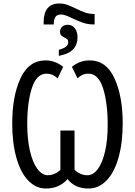

<svg xmlns="http://www.w3.org/2000/svg" viewBox="-20 -1070 772 1100"><path d="M230 -944Q231 -1050 320 -1050Q344 -1050 365 -1042.5Q386 -1035 415 -1021Q445 -1006 466.5 -998.5Q488 -991 514 -990H522V-930H516Q485 -930 457.5 -939Q430 -948 395 -965Q372 -976 357 -981.5Q342 -987 330 -987Q307 -987 297.5 -973Q288 -959 288 -930H230ZM317 -785Q371 -798 371 -828Q371 -839 365.5 -844.5Q360 -850 349 -855Q337 -861 330.5 -867.5Q324 -874 324 -887Q324 -906 336 -917Q348 -928 368 -928Q393 -928 408.5 -908.5Q424 -889 424 -857Q424 -813 398 -786.5Q372 -760 317 -750ZM50 -364Q50 -519 97.5 -621.5Q145 -724 241 -724Q296 -724 342 -687L310 -621Q282 -648 247 -648Q189 -648 162.5 -565Q136 -482 136 -360Q136 -272 151.5 -205.5Q167 -139 194 -102.5Q221 -66 254 -66Q291 -66 326 -96V-322H407V-97Q441 -66 480 -66Q514 -66 540.5 -101.5Q567 -137 582 -203Q597 -269 597 -355Q597 -480 570.5 -564Q544 -648 486 -648Q451 -648 424 -621L392 -687Q437 -724 493 -724Q589 -724 636 -621Q683 -518 683 -364Q683 -252 659 -167Q635 -82 590.5 -36Q546 10 486 10Q409 10 367 -44Q320 10 243 10Q185 10 141 -36.5Q97 -83 73.5 -167.5Q50 -252 50 -364Z"/></svg>

Font: Noto Sans UI Cond
Style: Regular
Weight: 400
Width: 3
Designer: Monotype Design Team
Foundry: Monotype Imaging Inc.
Version: Version 1.001